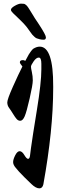

<svg xmlns="http://www.w3.org/2000/svg" viewBox="-20 -984 333 1054"><path d="M207 -634Q207 -668 193 -668Q179 -668 164.5 -647Q150 -626 150 -618Q150 -610 155 -588Q160 -566 160 -542.5Q160 -519 143 -444.5Q126 -370 115.5 -345.5Q105 -321 91 -321Q80 -321 71.5 -330.5Q63 -340 51.5 -359Q40 -378 30 -391.5Q20 -405 20 -422Q20 -439 51 -508.5Q82 -578 103 -619Q89 -636 89 -642Q89 -654 106 -654Q111 -654 119 -650Q121 -653 128 -666.5Q135 -680 138 -685Q141 -690 148.5 -700.5Q156 -711 162 -716Q181 -728 198 -728Q273 -728 272 -510Q272 -504 272 -501Q272 -270 218 28Q213 50 196 50Q177 50 152 26Q127 2 114 -11Q79 -46 67 -62Q52 -79 52 -94Q52 -109 63.5 -131.5Q75 -154 88 -154Q101 -154 113.5 -133Q126 -112 134 -112Q142 -112 144.5 -127.5Q147 -143 150 -171Q158 -230 182.5 -380Q207 -530 207 -603ZM40 -930Q40 -940 61 -952Q82 -964 95 -964Q108 -964 112 -963Q116 -962 120.5 -958.5Q125 -955 128 -952Q131 -949 136 -941Q141 -933 145.5 -926Q150 -919 158.5 -905Q167 -891 171 -884.5Q175 -878 194 -850Q232 -792 232 -779Q232 -766 220 -766Q208 -766 198 -768.5Q188 -771 181.5 -773.5Q175 -776 168 -783L157 -794Q154 -797 146 -809Q138 -821 126 -836.5Q114 -852 89 -876Q64 -900 52 -911.5Q40 -923 40 -930Z"/></svg>

Font: Devonshire
Style: Regular
Weight: 400
Designer: Astigmatic (AOETI)
Foundry: Astigmatic (AOETI)
Version: Version 1.001